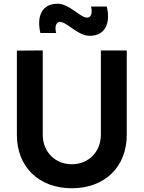

<svg xmlns="http://www.w3.org/2000/svg" viewBox="-20 -989 766 1024"><path d="M458.5 -798C542.5 -798 570.5 -867 549.5 -954H465.5C474.5 -920 465.5 -895 445.5 -895C406.5 -895 351.5 -969 286.5 -969C202.5 -969 174.5 -900 195.5 -813H279.5C270.5 -847 279.5 -872 299.5 -872C338.5 -872 393.5 -798 458.5 -798ZM363 15C537 15 656 -97 656 -270V-720H518V-271C518 -178 451 -113 363 -113C277 -113 208 -176 208 -271V-720L70 -719V-270C70 -97 189 15 363 15Z"/></svg>

Font: Manrope ExtraBold
Style: Regular
Weight: 800
Designer: Mikhail Sharanda
Foundry: Mikhail Sharanda
Version: Version 4.505